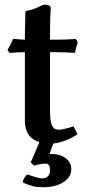

<svg xmlns="http://www.w3.org/2000/svg" viewBox="-20 -602 380 817"><path d="M175.8 94.2Q151.9 94.2 125 103L110.8 88.9L147.9 2.9Q85.9 -16.1 85.9 -88.9V-379.9Q59.6 -379.9 20 -377L12.2 -390.1Q23.4 -407.7 36.1 -437Q72.3 -433.1 85.9 -433.1Q85.9 -481.9 86.9 -500Q86.9 -506.8 87.4 -524.4Q87.9 -542 87.9 -548.8L89.8 -555.2Q117.7 -559.6 146 -573.2Q153.8 -578.6 168 -582Q195.8 -582 195.8 -567.9Q192.9 -522 192.9 -464.8V-433.1H224.1Q249 -433.1 303.2 -436L311 -421.9Q305.2 -407.7 298.8 -377Q259.3 -379.9 214.8 -379.9H192.9V-127.9Q192.9 -86.4 201.2 -68.1Q209.5 -49.8 230 -49.8Q245.1 -49.8 293 -64L310.1 -30.8Q259.3 2.4 207 8.8Q196.3 35.2 190.9 53.2H199.2Q235.4 53.2 259.3 71Q283.2 88.9 283.2 118.2Q283.2 151.9 249.5 173.3Q215.8 194.8 164.1 194.8Q138.7 194.8 120.1 190.2Q101.6 185.5 77.1 174.8Q77.1 157.7 96.2 140.1Q144 157.2 158.2 157.2Q174.3 157.2 183.6 148.4Q192.9 139.6 192.9 123Q192.9 94.2 175.8 94.2Z"/></svg>

Font: Linear Smooth
Style: Bold
Weight: 700
Designer: Philipp H. Poll, Flanker
Foundry: Philipp H. Poll, reworked by Flanker
Version: Version 1.061 | FøM Fix